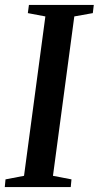

<svg xmlns="http://www.w3.org/2000/svg" viewBox="-26 -763 403 783"><path d="M-6.5 0 -3.5 -31.5 72 -46 159 -696 87.5 -709.5 92 -743H356.5L352.5 -709.5L277 -696L190 -46L265.5 -31.5L262.5 0Z"/></svg>

Font: Merriweather 72pt Medium
Style: Italic
Weight: 500
Italic angle: -7.8°
Version: Version 2.101